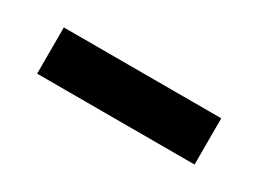

<svg xmlns="http://www.w3.org/2000/svg" viewBox="-23 -828 484 360"><g transform="rotate(30 219.0 -648.0)"><path d="M389.6 -598.1H48.8V-698.2H389.6Z"/></g></svg>

Font: Kumbh Sans Black
Style: Regular
Weight: 900
Version: Version 1.005